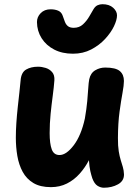

<svg xmlns="http://www.w3.org/2000/svg" viewBox="-20 -875 668 913"><path d="M78 -492.7Q81 -531 104.3 -544.4Q127.6 -557.8 160.6 -557.8Q178.8 -557.8 197.3 -552Q215.9 -546.2 228.1 -531.8Q240.3 -517.4 238.6 -492.7Q236.3 -460.9 230.8 -419.9Q225.3 -379 220.7 -333.6Q216.1 -288.2 216.1 -241.9Q216.1 -192.2 226 -165Q235.9 -137.8 263.1 -137.8Q295.4 -137.8 330.7 -184.3Q366 -230.9 383.6 -311.6Q391.7 -358.4 394.9 -394.2Q398.1 -429.9 399.7 -456Q401.2 -482.1 404.4 -498.4Q411 -528 433 -540.9Q455 -553.8 480.1 -553.8Q529.9 -553.8 549.6 -537.2Q569.3 -520.7 569.3 -489.9Q569.3 -470.1 562.6 -433.6Q555.8 -397.1 548.5 -343.9Q541.2 -290.8 540.8 -218.7Q540.6 -180.3 544.6 -155.7Q548.7 -131 554.1 -113.7Q559.4 -96.3 564.1 -80.9Q568.7 -65.6 569.6 -45.8Q570 -14.4 540.9 1.6Q511.8 17.7 473.9 17.7Q458.4 17.7 443.6 8.4Q428.8 -0.8 418.9 -27.3Q414 -42 409.4 -61.8Q404.9 -81.6 402.9 -113.2Q385.1 -78.6 358.8 -49.1Q332.6 -19.6 298.3 -2.3Q264 14.9 222.2 14.9Q171.3 14.9 138.7 -4.7Q106.1 -24.3 87.9 -57.8Q69.7 -91.3 62.5 -133.3Q55.3 -175.3 55.3 -220.1Q55.3 -253.1 57.8 -290.4Q60.3 -327.8 64.4 -365.2Q68.6 -402.7 72.2 -435.8Q75.8 -468.9 78 -492.7ZM327 -619.6Q275.7 -619.6 237.6 -639.4Q199.4 -659.2 177.8 -693.4Q156.2 -727.7 155.8 -769.9Q155.6 -794.1 173.4 -812.4Q191.3 -830.8 220.6 -830.8Q241.1 -830.8 256.4 -824.3Q271.8 -817.9 277.9 -800.8Q283.7 -784.2 288.7 -771Q293.8 -757.8 303.4 -750.3Q313.1 -742.8 330.6 -742.8Q356.9 -742.8 374.4 -759Q392 -775.2 404.2 -796.2Q416.4 -817.2 424.9 -831.7Q433.2 -845.4 444.2 -850.2Q455.2 -855 467.1 -855Q499.4 -855 517.9 -838.3Q536.4 -821.6 536.4 -802.1Q536.4 -780.4 521.9 -750Q507.3 -719.6 479.7 -689.7Q452.1 -659.8 413.5 -639.7Q374.9 -619.6 327 -619.6Z"/></svg>

Font: Playpen Sans
Style: Regular
Weight: 400
Designer: Laura Meseguer, Veronika Burian, José Scaglione, Kostas Bartsokas, Vera Evstafieva, Tom Grace, Yorlmar Campos
Foundry: TypeTogether
Version: Version 2.000